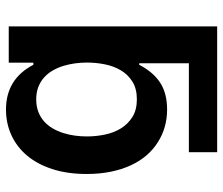

<svg xmlns="http://www.w3.org/2000/svg" viewBox="-74 -694 777 670"><g transform="rotate(90 315.0 -358.5)"><path d="M71.7 -727.3H510.7V-628.6H200.3V-455.3H205.6Q230.5 -503.6 267.6 -528.1Q304.7 -552.6 361.5 -552.6Q425.4 -552.6 475.9 -520.2Q501.4 -504.3 521.8 -480.5Q542.3 -456.7 556.6 -425.4Q571 -394.2 578.8 -355.8Q586.6 -317.5 586.6 -272Q586.6 -204.9 569.6 -152.3Q552.6 -99.8 522.4 -63.9Q492.2 -28.1 451 -9.2Q409.8 9.6 361.9 9.6Q255.3 9.6 205.6 -85.9H198.2V0H71.7ZM197.8 -272.7Q197.8 -252.5 200.6 -231.4Q203.5 -210.2 209.5 -190.5Q215.6 -170.8 225.5 -153.6Q235.4 -136.4 249.6 -123.6Q263.8 -110.8 282.8 -103.3Q301.8 -95.9 326 -95.9Q350.5 -95.9 369.5 -103.2Q388.5 -110.4 402.9 -123.2Q417.3 -136 427.4 -153.2Q437.5 -170.5 443.7 -190.2Q449.9 -209.9 452.8 -231Q455.6 -252.1 455.6 -272.7Q455.6 -304.3 449.2 -335.4Q442.8 -366.5 427.6 -391.3Q412.3 -416.2 387.6 -431.6Q362.9 -447.1 326 -447.1Q289.1 -447.1 264.4 -431.6Q239.7 -416.2 225 -391.3Q210.2 -366.5 204 -335.4Q197.8 -304.3 197.8 -272.7Z"/></g></svg>

Font: Inter P Semi Bold
Style: Regular
Weight: 600
Designer: Rasmus Andersson
Foundry: rsms
Version: Version 3.018;git-588b23468